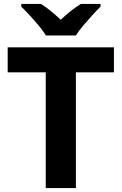

<svg xmlns="http://www.w3.org/2000/svg" viewBox="-20 -954 617 974"><path d="M365 0H212V-587H19V-714H558V-587H365ZM213 -774Q199 -797 176.5 -824Q154 -851 130.5 -876.5Q107 -902 88 -920V-934H188Q215 -917 238.5 -897.5Q262 -878 288 -854Q314 -878 339 -898Q364 -918 390 -934H490V-920Q472 -903 448.5 -877Q425 -851 402 -824Q379 -797 365 -774Z"/></svg>

Font: Noto Sans Thai Looped
Style: Bold
Weight: 700
Designer: Sasikarn Vongin, Ben Mitchell
Foundry: The Fontpad Ltd
Version: Version 1.001; ttfautohint (v1.8.4.7-5d5b)